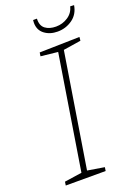

<svg xmlns="http://www.w3.org/2000/svg" viewBox="-161 -921 699 986"><g transform="rotate(-20 188.5 -428.5)"><path d="M347 -693 345 -673 249 -658 149 -35 241 -20 238 0H20L23 -20L118 -34L218 -658L125 -668L128 -688ZM152 -841Q152 -851 153 -856H174Q172 -818 194.5 -801Q217 -784 253 -784Q289 -784 318.5 -803.5Q348 -823 356 -857L377 -856Q369 -808 333 -782.5Q297 -757 252 -757Q210 -757 181 -779Q152 -801 152 -841Z"/></g></svg>

Font: Bitter Pro ExtraLight
Style: Italic
Weight: 275
Italic angle: -9°
Designer: Sol Matas, and Bitter project Authors
Foundry: Sol Matas
Version: Version 1.010